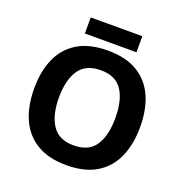

<svg xmlns="http://www.w3.org/2000/svg" viewBox="-153 -1012 1103 1157"><g transform="rotate(20 398.0 -433.5)"><path d="M738 -358Q738 -247 701.5 -164.5Q665 -82 590 -36Q515 10 398 10Q282 10 206.5 -36Q131 -82 94.5 -165Q58 -248 58 -359Q58 -470 94.5 -552Q131 -634 206.5 -679.5Q282 -725 399 -725Q515 -725 590 -679.5Q665 -634 701.5 -551.5Q738 -469 738 -358ZM217 -358Q217 -246 260 -181.5Q303 -117 398 -117Q495 -117 537 -181.5Q579 -246 579 -358Q579 -471 537 -535Q495 -599 399 -599Q303 -599 260 -535Q217 -471 217 -358ZM563 -877V-774H232V-877Z"/></g></svg>

Font: Noto Sans Adlam Unjoined
Style: Bold
Weight: 700
Version: Version 3.001